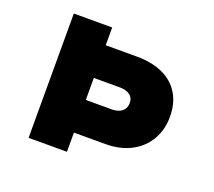

<svg xmlns="http://www.w3.org/2000/svg" viewBox="-118 -858 1134 1016"><g transform="rotate(20 448.5 -350.0)"><path d="M134 0V-700H350V-600H526Q610 -600 671.5 -572Q733 -544 766 -490Q799 -436 799 -360Q799 -287 766 -230Q733 -173 671.5 -140.5Q610 -108 526 -108H350V0ZM350 -292H496Q518 -292 536 -299Q554 -306 564 -320.5Q574 -335 574 -356Q574 -377 564 -390Q554 -403 536 -409.5Q518 -416 496 -416H350Z"/></g></svg>

Font: Lexend Mega Black
Style: Regular
Weight: 900
Version: Version 1.007